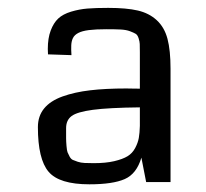

<svg xmlns="http://www.w3.org/2000/svg" viewBox="-20 -715 527 492"><path d="M417 -248.5H354.5L342.3 -311Q330.1 -269.5 299.6 -256.1Q269 -242.7 209 -242.7Q131.8 -242.7 104.5 -274.9Q77.1 -307.1 77.1 -389.2Q77.1 -417.5 93 -437Q108.9 -456.5 140.1 -467.8Q171.4 -479 210.9 -483.6Q250.5 -488.3 303.7 -488.3Q309.6 -488.3 321.3 -488Q333 -487.8 338.4 -487.8V-576.2Q338.4 -578.1 338.4 -581.5Q338.4 -596.2 338.1 -602.3Q337.9 -608.4 335.2 -616.9Q332.5 -625.5 327.6 -628.4Q322.8 -631.3 313 -635Q303.2 -638.7 288.8 -639.4Q274.4 -640.1 252.4 -640.1Q225.1 -640.1 207.8 -637.9Q190.4 -635.7 180.7 -630.6Q170.9 -625.5 167 -617.7Q163.1 -609.9 162.6 -598.9Q162.1 -587.9 163.1 -573.7L103 -575.7Q102.5 -580.6 102.5 -589.4Q102.5 -617.2 109.9 -636.7Q117.2 -656.2 129.2 -667.5Q141.1 -678.7 162.1 -685.1Q183.1 -691.4 204.1 -693.1Q225.1 -694.8 257.3 -694.8Q304.2 -694.8 333.3 -688Q362.3 -681.2 381.8 -663.1Q401.4 -645 409.2 -615.5Q417 -585.9 417 -539.1ZM338.4 -392.6V-439.9Q258.3 -439 218 -433.6Q177.7 -428.2 163.6 -417.7Q149.4 -407.2 149.4 -386.7Q149.4 -368.7 149.4 -360.8Q149.4 -353 150.4 -341.1Q151.4 -329.1 153.1 -324.7Q154.8 -320.3 158.4 -313.7Q162.1 -307.1 166.7 -305.2Q171.4 -303.2 179.2 -300.5Q187 -297.9 196.8 -297.4Q206.5 -296.9 220.2 -296.9Q251 -296.9 272.7 -302Q294.4 -307.1 306.9 -314.7Q319.3 -322.3 326.4 -335.7Q333.5 -349.1 335.7 -361.6Q337.9 -374 338.4 -392.6Z"/></svg>

Font: Coda
Style: Regular
Weight: 400
Designer: vernon adams
Foundry: vernon adams
Version: Version 2.000; ttfautohint (v0.8) -r 50 -G 200 -x